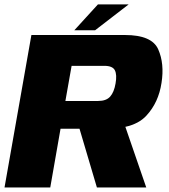

<svg xmlns="http://www.w3.org/2000/svg" viewBox="-31 -830 748 850"><path d="M-11 0H191.5L237 -260H321L398 0H616.5L524 -268.5Q584.5 -282 617.5 -318.5Q671 -376.5 684 -463Q697.5 -548 669.5 -611.5Q641.5 -675 522.5 -675H108ZM258.5 -383 286 -538.5H431Q467.5 -538.5 477.5 -518.8Q487.5 -499 480.5 -460Q474 -422 456.8 -402.5Q439.5 -383 403.5 -383ZM298 -696H390L538.5 -810.5H402.5Z"/></svg>

Font: Anybody Thin ExtraBold
Style: Italic
Weight: 800
Italic angle: -10°
Version: Version 1.113;gftools[0.9.25]